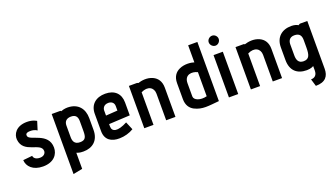

<svg xmlns="http://www.w3.org/2000/svg" viewBox="-75 -1318 3720 2136"><g transform="rotate(-20 1784.5 -250.0)"><path d="M36 -127C39 -52 102 15 221 15C351 15 406 -63 406 -141C406 -321 180 -305 167 -363C164 -375 157 -405 219 -405C276 -405 299 -382 299 -382L331 -484C331 -484 290 -513 219 -513C87 -513 42 -428 48 -365C65 -192 290 -248 290 -143C290 -117 269 -88 221 -88C164 -88 146 -120 146 -138Z M619 188V-2C638 3 647 12 700 12C808 12 886 -51 886 -176V-315C886 -424 825 -509 696 -509C664 -509 630 -499 619 -494L613 -501H509V210ZM776 -202C776 -132 764 -98 700 -98C632 -98 619 -143 619 -188V-324C619 -370 644 -401 700 -401C757 -401 776 -369 776 -319Z M1320 -190V-342C1320 -447 1255 -510 1144 -510C1035 -510 960 -449 960 -339V-134C960 -30 1031 15 1130 12C1187 11 1248 -6 1295 -35L1255 -130C1134 -66 1071 -84 1071 -149V-177ZM1209 -287 1071 -278V-338C1071 -363 1087 -402 1143 -402C1178 -402 1209 -382 1209 -340Z M1792 0V-346C1792 -422 1757 -468 1707 -491C1643 -521 1572 -508 1533 -495L1520 -501H1423V0H1532V-386C1617 -429 1682 -390 1682 -315V0Z M1937 -157C1937 -85 1970 -41 2015 -18C2104 27 2181 11 2306 0V-700H2197V-498C2166 -509 2088 -521 2022 -490C1972 -467 1937 -422 1937 -346ZM2197 -97C2117 -76 2046 -105 2046 -150V-306C2046 -407 2135 -413 2197 -382Z M2483 -592C2514 -592 2541 -620 2541 -652C2541 -683 2514 -710 2483 -710C2451 -710 2423 -683 2423 -652C2423 -620 2451 -592 2483 -592ZM2535 0V-501H2425V0Z M3054 0V-346C3054 -422 3019 -468 2969 -491C2905 -521 2834 -508 2795 -495L2782 -501H2685V0H2794V-386C2879 -429 2944 -390 2944 -315V0Z M3378 210C3494 210 3535 151 3535 64V-501H3447L3426 -490C3420 -497 3390 -510 3348 -510C3234 -510 3158 -444 3158 -325V-176C3158 -51 3229 12 3344 12C3395 12 3421 -5 3425 -8V46C3425 99 3396 124 3352 124ZM3425 -231C3425 -141 3413 -94 3344 -94C3282 -94 3268 -141 3268 -191V-320C3268 -358 3284 -401 3344 -401C3409 -401 3425 -363 3425 -315Z"/></g></svg>

Font: Advent Pro
Style: Bold
Weight: 700
Designer: Andreas Kalpakidis
Foundry: Andreas Kalpakidis
Version: Version 2.002 2008